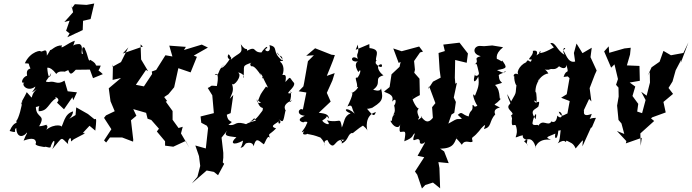

<svg xmlns="http://www.w3.org/2000/svg" viewBox="-20 -810 3957 1098"><path d="M306 -223 346 -185 394 -254 399 -237 420 -282 367 -288 349 -349C304 -321 299 -350 259 -341C227 -342 249 -345 273 -393C264 -352 254 -368 250 -425C240 -412 258 -445 302 -387C313 -406 346 -401 350 -400C394 -423 404 -404 362 -440C378 -372 387 -383 413 -411L494 -412L512 -363L568 -386C533 -421 542 -391 556 -435C504 -433 553 -436 496 -468C486 -449 482 -499 467 -527C466 -544 440 -552 454 -502C435 -496 463 -546 435 -558C377 -559 393 -515 408 -577C370 -566 317 -518 335 -550C296 -553 272 -518 268 -525C249 -490 240 -482 248 -491C249 -542 230 -514 212 -515C221 -525 153 -518 122 -448C154 -446 140 -450 151 -425C164 -409 126 -428 135 -377C108 -371 92 -324 123 -340C95 -330 136 -279 182 -315C183 -300 137 -261 190 -300C141 -256 184 -228 133 -283C106 -224 85 -219 123 -197C103 -240 93 -213 107 -231C106 -206 87 -131 73 -118C81 -96 63 -124 35 -61C89 -45 52 -65 73 -78C76 -13 120 -30 133 -52C137 -46 131 -48 115 -6C146 -17 185 -27 186 8C169 25 237 30 233 31C243 23 271 46 271 24C290 -25 301 -5 279 43C345 -34 323 -27 373 17C357 5 389 -48 386 -1C414 -20 374 0 462 -45C473 -65 421 -17 494 -93C481 -97 479 -103 525 -63C531 -118 534 -137 520 -128L483 -158L416 -196L412 -152C341 -112 395 -131 398 -173C346 -159 345 -99 327 -78C349 -93 292 -106 245 -68C266 -103 225 -90 257 -101C208 -82 195 -90 205 -90C244 -159 187 -130 185 -198C233 -207 197 -225 201 -174C255 -174 255 -219 301 -249C281 -260 320 -253 313 -233ZM388 -782 398 -740 348 -684 378 -692 358 -634 378 -619 365 -597 453 -638 455 -691 498 -701 519 -790 475 -782 408 -786 391 -764Z M808 -195 824 -131 845 -124 889 -74 877 -58 924 -2V23L971 29L1042 -4L1063 35L1015 -47L1025 -85L1001 -78L967 -125V-175L928 -229L936 -232L919 -255L943 -271L976 -311L1000 -420L1070 -396L1106 -485L1088 -492L1169 -538L1134 -555L1032 -524L1043 -542L948 -549L966 -487L926 -494L873 -410L848 -401L850 -387L803 -316L757 -325L815 -410L827 -403L787 -470L784 -556L797 -544L682 -504L714 -539L672 -455L623 -428L626 -442L624 -353L672 -364L602 -305L612 -231L636 -174L586 -150L575 -136L617 -71L575 -7L587 5L609 -24H678L741 0L742 -11L729 -122L760 -148L742 -186L818 -164Z M1386 10C1386 10 1425 -5 1430 27C1444 -22 1453 -13 1488 15C1493 18 1513 -57 1526 -13C1512 -55 1516 -31 1559 -76C1509 -90 1577 -108 1574 -120C1564 -90 1601 -106 1573 -129C1600 -108 1599 -110 1612 -175C1625 -171 1576 -206 1651 -237C1619 -208 1655 -244 1641 -289L1648 -278C1594 -266 1670 -307 1662 -335C1631 -370 1646 -377 1612 -341C1620 -386 1609 -382 1595 -381C1609 -414 1598 -448 1581 -457C1589 -471 1623 -438 1564 -511C1571 -481 1600 -501 1594 -464C1530 -515 1577 -540 1521 -552C1537 -494 1473 -523 1508 -535C1511 -556 1482 -522 1475 -510C1423 -510 1450 -550 1393 -520C1392 -544 1390 -510 1357 -557C1371 -498 1350 -514 1300 -469C1304 -482 1285 -510 1284 -494C1274 -473 1309 -458 1301 -485C1254 -399 1218 -416 1273 -448C1217 -413 1242 -375 1208 -383C1226 -399 1231 -368 1220 -318C1172 -323 1197 -318 1168 -307L1194 -265L1203 -163L1127 -144L1131 -108L1163 -91L1170 -78L1157 39L1097 22L1118 83L1125 139L1109 201L1077 239L1162 165L1203 173L1227 192L1262 127L1254 119L1257 92V64L1247 -23L1293 -80C1251 -32 1272 -33 1332 -25C1293 8 1312 26 1370 -6C1362 43 1342 40 1370 30ZM1373 -104C1320 -117 1330 -88 1286 -96C1330 -128 1284 -96 1277 -154L1299 -163L1314 -267L1294 -245C1307 -278 1320 -292 1306 -332C1316 -309 1369 -380 1342 -394C1347 -399 1387 -379 1372 -364C1382 -440 1355 -429 1427 -455C1391 -446 1430 -420 1414 -432C1426 -429 1431 -441 1475 -376C1453 -395 1476 -395 1484 -365C1470 -353 1487 -376 1481 -372C1503 -324 1524 -297 1501 -315C1463 -261 1474 -278 1456 -235L1474 -220C1473 -224 1445 -213 1449 -243C1468 -168 1491 -212 1481 -177C1442 -124 1437 -124 1408 -112C1448 -139 1425 -142 1443 -120C1366 -104 1358 -69 1397 -97Z M1863 10C1898 50 1892 -21 1950 -10C1905 18 1945 -37 1934 11C1975 -8 1966 -43 1994 -50C1995 -40 2017 -72 2069 -99C2027 -101 2073 -89 2084 -58C2075 -68 2064 -154 2130 -169C2120 -151 2122 -135 2079 -188C2097 -186 2135 -208 2092 -184C2165 -227 2175 -238 2159 -305C2155 -281 2114 -297 2114 -297C2169 -336 2112 -363 2173 -379C2149 -395 2123 -438 2161 -443C2175 -423 2149 -419 2129 -447C2125 -468 2141 -460 2130 -467C2128 -492 2159 -528 2093 -535L2092 -558L2014 -525L2026 -555C2037 -491 2014 -515 2026 -473C1984 -506 1973 -437 2048 -465C2013 -462 2004 -439 2029 -398C2049 -427 2041 -383 2023 -365C1998 -376 2039 -312 2014 -309C2050 -330 2005 -275 1987 -279C1997 -284 2004 -276 1967 -201C2001 -218 1987 -189 2009 -160C1956 -207 1938 -177 1985 -162C1947 -146 1951 -116 1935 -81C1924 -148 1926 -103 1849 -122C1886 -79 1820 -109 1824 -122C1879 -151 1822 -171 1862 -131C1858 -152 1851 -160 1803 -165L1871 -229L1849 -279L1881 -350L1894 -392L1849 -376C1864 -416 1882 -453 1895 -495L1876 -497C1846 -509 1814 -522 1782 -534L1731 -491L1775 -494L1741 -460L1719 -335L1715 -316L1688 -288L1732 -281L1712 -183C1692 -198 1667 -153 1723 -148C1664 -123 1713 -108 1717 -111C1717 -115 1748 -118 1734 -102C1723 -69 1687 -41 1720 -60C1696 -32 1743 -41 1738 -47C1738 -39 1751 -47 1808 -25C1812 -28 1839 5 1838 25C1828 -9 1847 -6 1852 -10Z M2410 6 2368 81 2406 89 2353 171 2366 189 2393 268 2412 248 2456 234 2497 267 2493 151 2487 117 2546 123 2520 56 2497 40C2583 40 2579 -3 2597 -34C2587 -6 2581 -35 2621 18C2641 -18 2671 14 2683 -2C2674 -32 2682 -16 2712 -52C2692 -38 2705 -39 2731 -75C2776 -124 2739 -63 2750 -73C2793 -84 2776 -116 2812 -156C2819 -147 2787 -184 2839 -195C2786 -225 2810 -195 2854 -258C2823 -215 2853 -286 2811 -324C2883 -347 2835 -322 2833 -375C2823 -389 2887 -396 2867 -404C2863 -386 2864 -391 2822 -409C2882 -420 2882 -422 2850 -467C2863 -440 2806 -497 2823 -459C2826 -471 2803 -496 2857 -540L2795 -550L2749 -546L2731 -547C2690 -553 2673 -502 2729 -489C2678 -474 2730 -465 2692 -440C2709 -450 2706 -445 2718 -396C2725 -373 2685 -367 2699 -395C2677 -324 2701 -341 2715 -372C2723 -321 2712 -304 2696 -262C2676 -290 2689 -236 2710 -205C2684 -192 2698 -209 2682 -209C2686 -167 2668 -187 2660 -144C2619 -155 2624 -177 2598 -153C2626 -128 2635 -115 2630 -133C2584 -121 2613 -144 2544 -103L2562 -155L2578 -165L2587 -227L2575 -252L2593 -337L2584 -331L2581 -365L2583 -467L2649 -451L2656 -504L2608 -566L2515 -555L2524 -518L2488 -507L2494 -411L2500 -366L2456 -343L2428 -300L2434 -317L2470 -220L2451 -197L2456 -129L2457 -138C2440 -117 2420 -98 2388 -144C2407 -150 2354 -106 2377 -138C2358 -182 2371 -176 2376 -196C2372 -169 2327 -253 2339 -258C2328 -218 2315 -234 2381 -266L2379 -360L2349 -394L2353 -411L2348 -461L2382 -510L2399 -515L2377 -544L2277 -517L2229 -533L2260 -450L2271 -456L2265 -428L2219 -385L2208 -312L2177 -287C2179 -278 2240 -275 2222 -229C2252 -260 2243 -214 2234 -207C2238 -190 2243 -169 2226 -151C2237 -166 2257 -140 2249 -160C2208 -151 2232 -109 2212 -120C2230 -81 2263 -71 2269 -100C2254 -23 2288 -84 2266 -55C2298 -57 2304 -69 2292 -2C2353 -26 2333 -37 2353 -48C2324 30 2370 -38 2381 -4C2375 28 2430 10 2417 -33Z M3148 -538C3165 -551 3087 -500 3065 -508C3054 -514 3101 -529 3045 -491C3038 -472 3074 -530 3027 -519C3035 -491 2981 -466 3021 -470C3012 -436 3003 -484 2989 -454C2948 -436 2926 -386 2952 -380C2912 -406 2915 -363 2921 -375C2918 -340 2942 -289 2938 -349C2922 -267 2943 -297 2903 -230L2881 -272C2886 -236 2903 -224 2897 -216C2861 -186 2935 -164 2903 -151C2917 -93 2938 -95 2909 -142C2900 -67 2919 -106 2930 -92C2952 -27 2901 -13 2955 -33C2992 -42 2944 -27 2996 -8C2983 29 3017 31 2977 -2C3014 -32 3037 0 3044 37C3035 40 3054 -23 3131 -10C3095 -27 3106 -24 3156 -46C3148 -13 3168 -5 3173 -63C3206 -65 3212 -86 3192 -87C3179 -49 3187 -7 3169 10C3223 -25 3208 18 3220 -6C3244 7 3258 7 3272 39C3329 -28 3311 -12 3311 27L3359 -79L3365 -82L3388 -136C3338 -136 3351 -112 3364 -159C3295 -131 3330 -194 3317 -176L3349 -244L3362 -230L3352 -306L3382 -384L3392 -406V-407L3357 -483L3364 -537L3311 -506L3277 -561L3262 -507L3269 -458C3224 -446 3214 -514 3199 -523C3235 -539 3183 -549 3208 -497C3163 -522 3158 -572 3127 -563ZM3227 -373 3237 -363 3221 -271 3189 -251 3238 -232 3225 -161C3204 -154 3191 -133 3175 -171C3203 -170 3197 -117 3167 -149C3160 -84 3116 -128 3134 -116C3114 -82 3085 -135 3057 -89C3065 -105 3026 -84 3025 -106C3030 -143 3055 -188 3043 -128C3005 -184 3041 -181 3059 -201C3075 -258 3041 -201 3035 -236L3049 -227C3051 -253 3044 -310 3042 -274C3038 -356 3096 -376 3054 -345C3060 -354 3085 -387 3116 -390C3097 -424 3076 -410 3118 -411C3140 -423 3150 -403 3177 -431C3205 -411 3220 -422 3219 -440C3237 -375 3219 -423 3203 -370Z M3624 -172 3630 -216 3597 -261 3613 -315 3581 -338 3639 -348 3637 -433 3565 -436 3583 -498 3587 -537 3551 -533 3464 -508 3461 -545 3435 -516 3475 -423 3494 -442 3514 -358 3503 -325 3517 -309 3518 -258 3509 -206 3517 -124 3534 -104 3550 -44 3508 -61 3562 -3 3559 10 3650 -22 3644 24 3642 -47 3721 -118 3703 -133 3710 -139 3787 -167 3774 -227 3829 -273 3803 -307 3826 -344 3844 -408 3876 -469 3873 -450 3917 -568 3888 -507 3817 -494 3774 -519 3752 -457 3706 -425 3684 -377 3696 -398 3697 -338 3678 -263 3647 -285 3672 -238 3652 -163Z"/></svg>

Font: Asimov Aggro
Style: CondIt
Weight: 500
Designer: Google
Version: Version 2.000980; 2014